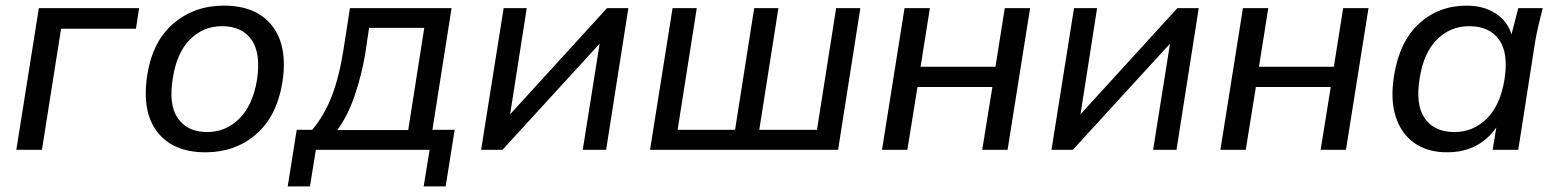

<svg xmlns="http://www.w3.org/2000/svg" viewBox="-20 -532 5535 682"><path d="M38 0 118 -503H474L463 -430H197L129 0Z M710 9Q595 9 539 -63Q483 -135 503 -265Q522 -386 596.5 -449Q671 -512 775 -512Q891 -512 947 -440Q1003 -368 983 -239Q963 -118 889 -54.5Q815 9 710 9ZM716 -63Q782 -63 830 -110.5Q878 -158 893 -249Q907 -344 873 -391.5Q839 -439 769 -439Q702 -439 655 -392Q608 -345 594 -255Q578 -160 612 -111.5Q646 -63 716 -63Z M1002 130 1034 -71H1089Q1132 -122 1158.5 -190.5Q1185 -259 1200 -355L1223 -503H1584L1516 -71H1595L1563 130H1485L1506 0H1102L1081 130ZM1178 -70H1430L1487 -433H1291L1277 -339Q1264 -263 1239.5 -191.5Q1215 -120 1178 -70Z M1689 0 1769 -503H1851L1792 -126L2136 -503H2212L2133 0H2050L2110 -377L1765 0Z M2289 0 2369 -503H2455L2387 -71H2591L2659 -503H2745L2677 -71H2882L2950 -503H3036L2957 0Z M3113 0 3193 -503H3283L3250 -295H3516L3549 -503H3639L3559 0H3469L3505 -223H3239L3203 0Z M3715 0 3795 -503H3877L3818 -126L4162 -503H4238L4159 0H4076L4136 -377L3791 0Z M4315 0 4395 -503H4485L4452 -295H4718L4751 -503H4841L4761 0H4671L4707 -223H4441L4405 0Z M5120 9Q5051 9 5004 -24Q4957 -57 4937.5 -118Q4918 -179 4932 -265Q4952 -386 5021.5 -449Q5091 -512 5190 -512Q5249 -512 5291.5 -485Q5334 -458 5349 -410L5373 -503H5460Q5452 -473 5445 -443Q5438 -413 5433 -384L5373 0H5282L5295 -79Q5266 -37 5222 -14Q5178 9 5120 9ZM5146 -63Q5213 -63 5261 -110.5Q5309 -158 5324 -249Q5339 -344 5304.5 -391.5Q5270 -439 5199 -439Q5132 -439 5084.5 -392Q5037 -345 5023 -255Q5007 -160 5041 -111.5Q5075 -63 5146 -63Z"/></svg>

Font: Mulish Medium
Style: Italic
Weight: 500
Italic angle: -9°
Designer: Vernon Adams
Foundry: Vernon Adams
Version: Version 3.603; ttfautohint (v1.8.3)